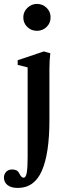

<svg xmlns="http://www.w3.org/2000/svg" viewBox="-58 -720 328 969"><path d="M59.6 -632.3Q59.6 -660.2 80.1 -680.2Q100.6 -700.2 128.4 -700.2Q157.2 -700.2 177.2 -680.7Q197.3 -661.1 197.3 -632.3Q197.3 -603.5 177.2 -584Q157.2 -564.5 128.4 -564.5Q99.6 -564.5 79.6 -584Q59.6 -603.5 59.6 -632.3ZM31.7 228.5Q-2 228.5 -20 214.1Q-38.1 199.7 -38.1 176.3Q-38.1 159.2 -26.9 147.2Q-15.6 135.3 3.4 135.3Q29.8 135.3 38.6 154.3Q44.9 166 49.8 171.4Q54.7 176.8 61 176.8Q73.2 176.8 77.4 149.7Q81.5 122.6 81.5 73.2V-379.9L31.2 -392.6V-416L163.1 -460.4L195.8 -451.2Q191.4 -413.6 191.4 -369.6V-113.8Q191.4 53.7 153.6 141.1Q115.7 228.5 31.7 228.5Z"/></svg>

Font: Elstob 8pt SemiBold
Style: Regular
Weight: 600
Designer: Peter S. Baker
Version: Version 1.015